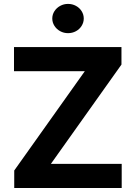

<svg xmlns="http://www.w3.org/2000/svg" viewBox="-20 -943 681 963"><path d="M51.4 -87.8 405.3 -585.8H50.2V-707H589.2V-619.2L235.3 -121.2H590.4V0H51.4ZM242.2 -850Q242.2 -870.1 253 -886.9Q263.9 -903.8 282 -913.6Q300 -923.4 321.2 -923.4Q342.8 -923.4 360.9 -913.6Q379 -903.8 389.5 -886.9Q400.1 -870.1 400.1 -850Q400.1 -830.4 389.5 -813.4Q379 -796.3 360.9 -786.5Q342.8 -776.7 321.2 -776.7Q300 -776.7 282 -786.5Q263.9 -796.3 253 -813.4Q242.2 -830.4 242.2 -850Z"/></svg>

Font: Pretendard GOV Variable
Style: Regular
Weight: 400
Designer: Base glyphs from Inter by Rasmus Andersson; Hangul glyphs from Noto Sans CJK(Source Han Sans) by Jang Soo-young and Kang
Foundry: Kil Hyung-jin
Version: Version 1.307;Glyphs 3.2 (3192)